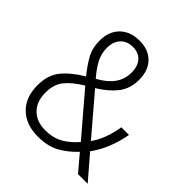

<svg xmlns="http://www.w3.org/2000/svg" viewBox="-199 -862 1009 1009"><g transform="rotate(45 306.0 -357.5)"><path d="M263 -725Q328 -725 367 -686Q406 -647 406 -577Q406 -511 370 -465.5Q334 -420 273 -383L454 -171Q477 -202 493 -245Q509 -288 516 -335H573Q563 -278 541.5 -224.5Q520 -171 489 -130L601 0H529L453 -90Q413 -46 363 -18Q313 10 240 10Q152 10 100 -40.5Q48 -91 48 -180Q48 -255 86 -302.5Q124 -350 196 -393Q158 -440 135.5 -481Q113 -522 113 -576Q113 -645 153.5 -685Q194 -725 263 -725ZM261 -677Q218 -677 192.5 -650Q167 -623 167 -576Q167 -534 186.5 -497Q206 -460 241 -420Q297 -451 324 -489Q351 -527 351 -577Q351 -624 327 -650.5Q303 -677 261 -677ZM227 -356Q166 -319 135.5 -281Q105 -243 105 -182Q105 -116 142.5 -78.5Q180 -41 243 -41Q303 -41 345 -65.5Q387 -90 420 -130Z"/></g></svg>

Font: Noto Sans Arabic UI SmCn Lt
Style: Regular
Weight: 300
Width: 4
Designer: Monotype Design Team, Nadine Chahine and Nizar Qandah
Foundry: Monotype Imaging Inc.
Version: Version 2.010; ttfautohint (v1.8.4.7-5d5b)